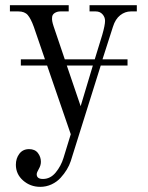

<svg xmlns="http://www.w3.org/2000/svg" viewBox="-20 -476 570 738"><path d="M505.9 -456.1V-432.1H482.9Q460.9 -432.1 442.1 -417.5Q423.3 -402.8 414.1 -373L374 -248H470.2V-224.1H367.2L252 143.1Q246.6 159.7 236.8 175.8Q227.1 191.9 212.9 207.5Q198.7 223.1 178.2 232.7Q157.7 242.2 134.8 242.2Q96.7 242.2 68.8 217.8Q41 193.4 41 157.2Q41 132.8 54.4 115Q67.9 97.2 91.8 97.2Q114.3 97.2 125.7 112.1Q137.2 127 137.2 146Q137.2 159.7 129.2 173.3Q121.1 187 121.1 193.8Q121.1 211.9 145 211.9Q173.8 211.9 194.3 186.8Q214.8 161.6 224.1 130.9L252 40L161.1 -224.1H60.1V-248H152.8L109.9 -373Q98.6 -404.3 86.7 -418.2Q74.7 -432.1 50.8 -432.1H18.1V-456.1H244.1V-432.1H211.9Q199.7 -432.1 189.9 -425.8Q180.2 -419.4 180.2 -408.2Q178.7 -396.5 186 -375L229 -248H344.2L373 -341.8Q383.8 -379.4 383.8 -396Q383.8 -410.2 374 -421.1Q364.3 -432.1 348.1 -432.1H324.2V-456.1ZM236.8 -224.1 290 -67.9 336.9 -224.1Z"/></svg>

Font: Flanker Steampunk
Style: Regular
Weight: 400
Designer: Alexey Kryukov, Leonardo Di Lena
Foundry: Alexey Kryukov, Leonardo Di Lena
Version: 1.210